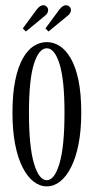

<svg xmlns="http://www.w3.org/2000/svg" viewBox="-20 -684 351 716"><path d="M154.5 11Q128 11 104.8 -7.2Q81.5 -25.5 63.8 -60.8Q46 -96 36.2 -147Q26.5 -198 26.5 -263.5Q26.5 -335 37 -385.2Q47.5 -435.5 65.5 -467Q83.5 -498.5 106.5 -512.8Q129.5 -527 154.5 -527Q179.5 -527 202.2 -512.8Q225 -498.5 243.5 -467Q262 -435.5 272.5 -385.2Q283 -335 283 -263.5Q283 -198 273 -147Q263 -96 245.2 -60.8Q227.5 -25.5 204.2 -7.2Q181 11 154.5 11ZM154.5 -12Q183.5 -12 202 -75Q220.5 -138 220.5 -263.5Q220.5 -387 202 -445.5Q183.5 -504 154.5 -504Q125 -504 106.5 -445.5Q88 -387 88 -263.5Q88 -138 106.5 -75Q125 -12 154.5 -12ZM161 -566.5 149.5 -578 201 -648Q207.5 -656.5 213.8 -660.5Q220 -664.5 226 -664.5Q233.5 -664.5 239 -659.2Q244.5 -654 244.5 -646Q244.5 -633.5 229.5 -623ZM76.5 -566.5 65 -578 116.5 -648Q123 -656.5 129.2 -660.5Q135.5 -664.5 141 -664.5Q149 -664.5 154.2 -659.2Q159.5 -654 159.5 -646Q159.5 -633.5 145 -623Z"/></svg>

Font: Imbue 48pt Light
Style: Regular
Weight: 300
Designer: Tyler Finck
Foundry: Etcetera Type Company
Version: Version 1.102